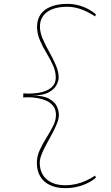

<svg xmlns="http://www.w3.org/2000/svg" viewBox="-20 -835 577 995"><path d="M329 -815Q350 -815 369 -811.5Q388 -808 406.5 -801.5Q425 -795 442.5 -785Q460 -775 477 -761L473 -750Q433 -776 397.5 -788Q362 -800 329 -800Q262 -800 224.5 -773Q187 -746 187 -697Q187 -667 201.5 -633.5Q216 -600 235.5 -565.5Q255 -531 269.5 -497Q284 -463 284 -433Q284 -415 272 -393Q260 -371 230.5 -355.5Q201 -340 146 -340Q203 -340 233 -324Q263 -308 274 -285Q285 -262 285 -239Q285 -219 275 -194.5Q265 -170 250.5 -142.5Q236 -115 221 -88Q206 -61 196 -36Q186 -11 186 9Q186 45 202 71Q218 97 247.5 111Q277 125 319 125Q346 125 373 119Q400 113 425.5 101.5Q451 90 473 75L477 86Q462 99 443.5 109Q425 119 404.5 126Q384 133 362.5 136.5Q341 140 319 140Q273 140 239.5 124.5Q206 109 188.5 79.5Q171 50 171 9Q171 -25 186 -57.5Q201 -90 220.5 -121Q240 -152 255 -181.5Q270 -211 270 -239Q270 -268 255.5 -286Q241 -304 219 -313.5Q197 -323 172.5 -327Q148 -331 128 -331L100 -330L101 -351L128 -350Q149 -350 173 -353Q197 -356 219 -365Q241 -374 255 -390.5Q269 -407 269 -433Q269 -465 254.5 -497Q240 -529 220.5 -561Q201 -593 186.5 -627Q172 -661 172 -697Q172 -734 190.5 -760.5Q209 -787 244.5 -801Q280 -815 329 -815Z"/></svg>

Font: Kalnia Thin
Style: Regular
Weight: 100
Version: Version 1.105